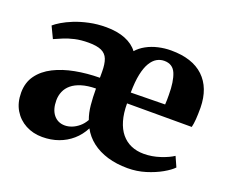

<svg xmlns="http://www.w3.org/2000/svg" viewBox="-97 -703 1018 863"><g transform="rotate(20 412.0 -271.0)"><path d="M174 11Q130 11 94.5 -8Q59 -27 38.2 -61.8Q17.5 -96.5 17.5 -144.5Q17.5 -193 42.8 -227.8Q68 -262.5 111.5 -284.5Q155 -306.5 210.8 -317Q266.5 -327.5 327.5 -328V-356.5Q327.5 -394 318.8 -416.5Q310 -439 288 -449Q266 -459 226.5 -459Q190 -459 161.5 -452.5Q133 -446 110.2 -436.5Q87.5 -427 69.5 -419L43 -474.5Q54 -484.5 75.5 -497.5Q97 -510.5 127.5 -522.8Q158 -535 196 -543.2Q234 -551.5 277 -551.5Q330 -551.5 368.8 -536Q407.5 -520.5 428.5 -492Q445.5 -511.5 470.5 -525.2Q495.5 -539 525.8 -546Q556 -553 587 -553Q689 -553 743 -501.8Q797 -450.5 798.5 -356.5Q798.5 -323.5 796.8 -300.5Q795 -277.5 791 -261.5H481.5Q481.5 -215 491.8 -179.8Q502 -144.5 521.5 -121Q541 -97.5 568 -85.8Q595 -74 629 -74Q668 -74 706.5 -86.8Q745 -99.5 767 -114.5L788.5 -66.5Q773.5 -50.5 741.5 -32.2Q709.5 -14 668.2 -1.2Q627 11.5 582.5 11.5Q529.5 11.5 486.2 -1.5Q443 -14.5 411.2 -39Q379.5 -63.5 361 -98Q343 -63 315 -38.8Q287 -14.5 251.5 -1.8Q216 11 174 11ZM480.5 -313 644 -315.5Q645 -325.5 645 -338.2Q645 -351 645 -361.5Q645 -425.5 630 -462Q615 -498.5 574 -498.5Q555 -498.5 538.5 -489Q522 -479.5 509 -458Q496 -436.5 488.5 -401Q481 -365.5 480.5 -313ZM252 -72.5Q268 -72.5 285 -79Q302 -85.5 318 -98.8Q334 -112 345.5 -132.5Q334.5 -162 331 -198.2Q327.5 -234.5 327.5 -276.5Q288 -276 259.5 -267.2Q231 -258.5 213 -243.5Q195 -228.5 186.5 -208.5Q178 -188.5 178 -166Q178 -122 198.2 -97.2Q218.5 -72.5 252 -72.5Z"/></g></svg>

Font: Merriweather 60pt ExtraBold
Style: Regular
Weight: 800
Version: Version 2.100